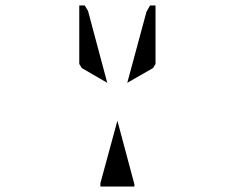

<svg xmlns="http://www.w3.org/2000/svg" viewBox="-20 -850 856 700"><path d="M371 -548 278 -602 269 -617V-830H289L301 -810ZM470 -178V-170H346V-182L408 -410ZM444 -548 514 -807 527 -830H547V-617L538 -602Z"/></svg>

Font: DSEG14 Modern Mini
Style: Bold
Weight: 700
Designer: Keshikan(Twitter:@keshinomi_88pro)
Version: Version 0.46